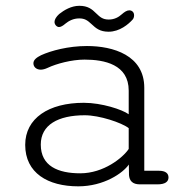

<svg xmlns="http://www.w3.org/2000/svg" viewBox="-20 -650 659 678"><path d="M363.5 -538C403 -538 434 -565 448 -580.5C451.5 -584 453.5 -590 453.5 -596C453.5 -607.5 445.5 -613.5 436.5 -613.5C428 -613.5 419 -607.5 410 -599.5C399 -589.5 384 -581 364 -581C343 -581 333.5 -589.5 320 -602.5C304.5 -618 290 -629.5 260 -629.5C231.5 -629.5 206 -614 189 -600.5C178.5 -591 172.5 -581 172.5 -572.5C172.5 -563 180.5 -554.5 188.5 -554.5C194.5 -554.5 202.5 -559 211 -566.5C222.5 -576 239 -585 259.5 -585C279.5 -585 289 -578 303 -565C319 -550 333 -538 363.5 -538ZM474 1H536C563.5 1 575 -8.5 575 -23.5C575 -38.5 563.5 -47 541.5 -47H489.5V-340C489.5 -455 379.5 -487.5 287 -487.5C221 -487.5 160 -471 125 -455C109 -447 98 -438.5 98 -426.5C98 -413.5 108.5 -404 124 -404C130.5 -404 139 -406 148.5 -410.5C179 -425 233 -439.5 278.5 -439.5C348.5 -439.5 434.5 -422.5 434.5 -330V-246.5C412 -263 339.5 -287 276 -287C152 -287 69 -232.5 69 -138.5C69 -39 149 8 256.5 8C347 8 414.5 -39 435 -69L435.5 -32C437 -11.5 448 1 474 1ZM434.5 -197.5V-124C414 -93 346 -38 263.5 -38C185 -38 124 -63.5 124 -139.5C124 -209 185 -243 279.5 -243C331 -243 409.5 -217 434.5 -197.5Z"/></svg>

Font: RTM Light Light
Style: Regular
Weight: 300
Designer: after Tyler Finck
Foundry: An Endless Supply
Version: Version 1.000;Glyphs 3.2.1 (3258)